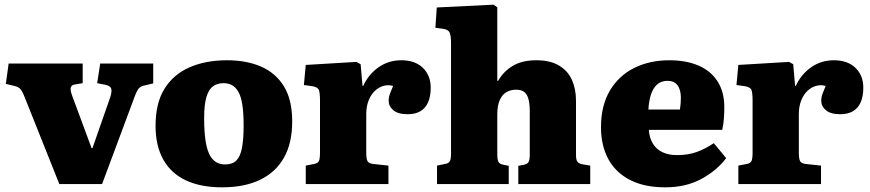

<svg xmlns="http://www.w3.org/2000/svg" viewBox="-20 -788 3726 822"><path d="M234 0 88 -366Q81 -384 75.5 -394.5Q70 -405 62.5 -411Q55 -417 42 -420L5 -429L17 -516H334V-432L299 -426Q286 -424 283 -413Q280 -402 289 -378L372 -154H376L452 -372Q460 -396 456 -408.5Q452 -421 431 -425L396 -432L409 -516H636V-431L603 -423Q585 -420 576 -411.5Q567 -403 556 -373L417 0Z M931 14Q840 14 776.5 -15.5Q713 -45 679.5 -104Q646 -163 646 -249Q646 -347 684.5 -408.5Q723 -470 792 -500Q861 -530 952 -530Q1035 -530 1097.5 -503Q1160 -476 1195.5 -418.5Q1231 -361 1231 -268Q1231 -176 1196 -113.5Q1161 -51 1094 -18.5Q1027 14 931 14ZM944 -84Q975 -84 992 -101Q1009 -118 1016 -155Q1023 -192 1023 -250Q1023 -304 1017.5 -339.5Q1012 -375 1000.5 -395Q989 -415 973 -423.5Q957 -432 937 -432Q911 -432 892.5 -419Q874 -406 864 -373.5Q854 -341 854 -282Q854 -212 863 -168.5Q872 -125 892 -104.5Q912 -84 944 -84Z M1289 0V-79L1325 -86Q1341 -89 1345.5 -99Q1350 -109 1350 -135V-357Q1350 -389 1345.5 -402Q1341 -415 1317 -419L1281 -424L1289 -510L1506 -523L1524 -513L1532 -420H1535Q1557 -469 1600 -499.5Q1643 -530 1698 -530Q1757 -530 1790.5 -497.5Q1824 -465 1824 -412Q1824 -376 1813 -350.5Q1802 -325 1780 -312Q1758 -299 1726 -299Q1684 -299 1664 -316Q1644 -333 1644 -356Q1644 -365 1645.5 -373Q1647 -381 1651.5 -392Q1656 -403 1663 -420Q1643 -426 1622.5 -420.5Q1602 -415 1585 -399Q1568 -383 1558 -357.5Q1548 -332 1548 -299V-133Q1548 -108 1553.5 -98Q1559 -88 1578 -86L1643 -79V0Z M1851 0V-79L1885 -86Q1899 -88 1905 -96.5Q1911 -105 1911 -131V-603Q1911 -637 1904.5 -649.5Q1898 -662 1875 -665L1844 -669L1850 -756L2093 -768L2109 -757V-443L2112 -441Q2136 -483 2176 -506.5Q2216 -530 2276 -530Q2336 -530 2374 -507Q2412 -484 2429 -445Q2446 -406 2446 -357V-124Q2446 -104 2452 -95.5Q2458 -87 2477 -84L2507 -79V0H2199V-78L2221 -82Q2236 -85 2242 -93Q2248 -101 2248 -126V-313Q2248 -345 2242 -365.5Q2236 -386 2223.5 -395Q2211 -404 2189 -404Q2167 -404 2149 -394Q2131 -384 2120 -360.5Q2109 -337 2109 -297V-128Q2109 -106 2113.5 -96Q2118 -86 2134 -83L2158 -78V0Z M2828 14Q2737 14 2675.5 -18.5Q2614 -51 2583.5 -108.5Q2553 -166 2553 -243Q2553 -336 2591 -400Q2629 -464 2695 -497Q2761 -530 2846 -530Q2918 -530 2971 -507Q3024 -484 3052.5 -439Q3081 -394 3081 -328Q3081 -304 3079 -278.5Q3077 -253 3072 -232H2758Q2760 -197 2775.5 -172.5Q2791 -148 2817 -136Q2843 -124 2878 -124Q2927 -124 2963.5 -137.5Q3000 -151 3036 -175L3089 -111Q3048 -57 2982 -21.5Q2916 14 2828 14ZM2756 -319H2891Q2893 -333 2894 -345Q2895 -357 2895 -369Q2895 -404 2880.5 -423Q2866 -442 2838 -442Q2811 -442 2793.5 -426.5Q2776 -411 2767 -383.5Q2758 -356 2756 -319Z M3141 0V-79L3177 -86Q3193 -89 3197.5 -99Q3202 -109 3202 -135V-357Q3202 -389 3197.5 -402Q3193 -415 3169 -419L3133 -424L3141 -510L3358 -523L3376 -513L3384 -420H3387Q3409 -469 3452 -499.5Q3495 -530 3550 -530Q3609 -530 3642.5 -497.5Q3676 -465 3676 -412Q3676 -376 3665 -350.5Q3654 -325 3632 -312Q3610 -299 3578 -299Q3536 -299 3516 -316Q3496 -333 3496 -356Q3496 -365 3497.5 -373Q3499 -381 3503.5 -392Q3508 -403 3515 -420Q3495 -426 3474.5 -420.5Q3454 -415 3437 -399Q3420 -383 3410 -357.5Q3400 -332 3400 -299V-133Q3400 -108 3405.5 -98Q3411 -88 3430 -86L3495 -79V0Z"/></svg>

Font: Literata 18pt ExtraBold
Style: Regular
Weight: 800
Designer: Latin by Veronika Burian and Jose Scaglione. Greek by Irene Vlachou. Cyrillic by Vera Evstafieva.
Foundry: TypeTogether
Version: Version 3.103;gftools[0.9.29]